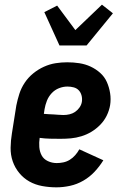

<svg xmlns="http://www.w3.org/2000/svg" viewBox="-20 -795 540 823"><path d="M222 8Q191 8 161 2.5Q131 -3 106 -17Q81 -31 62.5 -53.5Q44 -76 34.5 -103.5Q25 -131 25.5 -162Q26 -193 31 -223L50 -343Q55 -368 63 -393Q71 -418 86 -440.5Q101 -463 122.5 -480.5Q144 -498 168.5 -509Q193 -520 218 -524Q243 -528 268 -528Q295 -528 320.5 -524Q346 -520 368.5 -509.5Q391 -499 409.5 -482.5Q428 -466 438 -443.5Q448 -421 452 -395.5Q456 -370 452 -344Q448 -321 437.5 -299.5Q427 -278 410 -260.5Q393 -243 372.5 -230.5Q352 -218 329 -211Q306 -204 284 -202Q262 -200 239 -200Q217 -200 194.5 -200.5Q172 -201 150 -204Q147 -184 148.5 -164.5Q150 -145 158.5 -129Q167 -113 185 -104.5Q203 -96 223 -96Q237 -96 251.5 -99Q266 -102 279 -110Q292 -118 302.5 -130Q313 -142 320 -155L423 -108Q407 -82 385.5 -59Q364 -36 337 -20.5Q310 -5 280.5 1.5Q251 8 222 8ZM252 -302Q265 -302 278 -305Q291 -308 302 -315.5Q313 -323 321 -334.5Q329 -346 331 -359Q333 -373 329.5 -386Q326 -399 317.5 -408Q309 -417 296 -420.5Q283 -424 269 -424Q251 -424 233 -417Q215 -410 201.5 -395.5Q188 -381 181 -363Q174 -345 171 -327L168 -307Q178 -306 188.5 -305.5Q199 -305 209.5 -304.5Q220 -304 230.5 -303Q241 -302 252 -302ZM235 -600 170 -743 225 -771 303 -666 417 -775 464 -738 351 -600Z"/></svg>

Font: Iosevka SS18 Extrabold
Style: Italic
Weight: 800
Italic angle: -9°
Monospace: yes
Designer: Belleve Invis
Foundry: Belleve Invis
Version: Version 25.1.1; ttfautohint (v1.8.4)